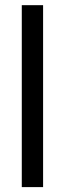

<svg xmlns="http://www.w3.org/2000/svg" viewBox="-20 -539 256 757"><path d="M149.9 -518.6V198.7H65.9V-518.6Z"/></svg>

Font: Arian AMU
Style: Regular
Weight: 400
Designer: Ruben Hakobyan (Tarumian)
Foundry: Ruben Hakobyan (Tarumian)
Version: Version 4.003